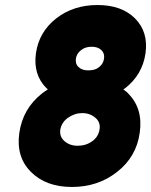

<svg xmlns="http://www.w3.org/2000/svg" viewBox="-20 -732 601 764"><path d="M307 -282Q338 -282 360 -263Q381 -245 376 -216Q371 -187 347 -170Q322 -152 289 -152Q258 -152 237 -170Q216 -188 220 -216Q225 -245 250 -263Q277 -282 307 -282ZM345 -546Q369 -546 383 -533Q397 -520 394 -499Q391 -477 373 -464Q364 -457 353.5 -454.5Q343 -452 331 -452Q306 -452 293 -465Q279 -477 282 -499Q285 -519 303 -533Q320 -546 345 -546ZM368 -712Q272 -712 204 -659Q135 -605 123 -520Q111 -435 165 -381Q167 -380 168 -379Q169 -378 170 -376Q160 -370 147 -360Q71 -300 57 -204Q43 -108 103 -48Q163 12 266 12Q370 12 446 -48Q523 -108 536 -204Q550 -300 490 -360Q486 -365 481 -368.5Q476 -372 471 -376Q473 -378 475 -379Q477 -380 478 -381Q547 -435 559 -520Q571 -605 517 -659Q464 -712 368 -712Z"/></svg>

Font: Unageo
Style: Black-Italic
Weight: 900
Designer: Richard Sepsi
Foundry: Richard Sepsi
Version: Version 2.000